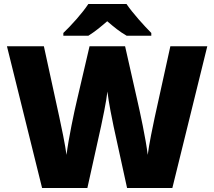

<svg xmlns="http://www.w3.org/2000/svg" viewBox="-20 -947 1079 967"><path d="M617 -927H425C395 -881 337 -817 299 -781V-767H425C460 -789 485 -810 520 -840C555 -810 583 -787 618 -767H742V-781C708 -815 648 -881 617 -927ZM1024 -714H838L759 -355C751 -319 730 -216 724 -167C715 -245 684 -388 671 -444L610 -714H431L368 -444C354 -386 325 -248 315 -167C309 -214 287 -321 279 -356L201 -714H15L192 0H420L489 -311C494 -334 516 -437 521 -486C526 -437 547 -334 552 -311L620 0H848Z"/></svg>

Font: Noto Sans Thai Looped Black
Style: Regular
Weight: 900
Designer: Sasikarn Vongin, Ben Mitchell
Foundry: The Fontpad Ltd
Version: Version 1.001